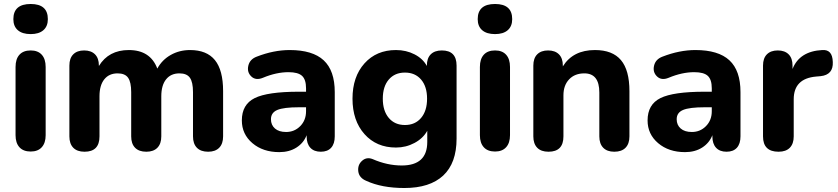

<svg xmlns="http://www.w3.org/2000/svg" viewBox="-20 -752 4201 963"><path d="M134 -581Q92 -581 69.5 -600.5Q47 -620 47 -656Q47 -732 134 -732Q220 -732 220 -656Q220 -620 197.5 -600.5Q175 -581 134 -581ZM134 8Q97 8 77.5 -13.5Q58 -35 58 -74V-416Q58 -456 77.5 -477.5Q97 -499 134 -499Q170 -499 189.5 -477.5Q209 -456 209 -416V-74Q209 -35 189.5 -13.5Q170 8 134 8Z M404 9Q367 9 347.5 -11Q328 -31 328 -68V-423Q328 -460 347.5 -479.5Q367 -499 402 -499Q437 -499 456.5 -479.5Q476 -460 476 -423V-421Q525 -501 626 -501Q734 -501 769 -408Q793 -452 836.5 -476.5Q880 -501 933 -501Q1017 -501 1058 -450.5Q1099 -400 1099 -295V-68Q1099 -31 1079.5 -11Q1060 9 1024 9Q987 9 967.5 -11Q948 -31 948 -68V-290Q948 -340 932.5 -362Q917 -384 880 -384Q837 -384 813 -354Q789 -324 789 -269V-68Q789 -31 769.5 -11Q750 9 714 9Q677 9 657.5 -11Q638 -31 638 -68V-290Q638 -340 622.5 -362Q607 -384 570 -384Q527 -384 503 -354Q479 -324 479 -269V-68Q479 9 404 9Z M1381 11Q1299 11 1246 -34Q1193 -79 1193 -148Q1193 -228 1257.5 -260Q1322 -292 1479 -292H1515V-309Q1515 -353 1495 -371.5Q1475 -390 1427 -390Q1366 -390 1299 -362Q1263 -347 1240.5 -368.5Q1218 -390 1225.5 -422.5Q1233 -455 1268 -468Q1353 -501 1433 -501Q1548 -501 1603.5 -449.5Q1659 -398 1659 -290V-68Q1659 -31 1641 -11Q1623 9 1589 9Q1555 9 1536.5 -11Q1518 -31 1518 -68V-74Q1503 -35 1467 -12Q1431 11 1381 11ZM1415 -90Q1457 -90 1486 -119.5Q1515 -149 1515 -194V-214H1480Q1403 -214 1371 -200.5Q1339 -187 1339 -154Q1339 -125 1359 -107.5Q1379 -90 1415 -90Z M2008 191Q1895 191 1817 155Q1781 140 1777 107.5Q1773 75 1796 54.5Q1819 34 1849 46Q1922 78 1995 78Q2123 78 2123 -40V-96Q2102 -58 2059 -35Q2016 -12 1966 -12Q1868 -12 1808 -79.5Q1748 -147 1748 -257Q1748 -367 1808 -434Q1868 -501 1966 -501Q2017 -501 2059 -479.5Q2101 -458 2121 -421V-423Q2121 -460 2140.5 -479.5Q2160 -499 2196 -499Q2270 -499 2270 -423V-57Q2270 66 2203 128.5Q2136 191 2008 191ZM1930 -160.5Q1960 -125 2011 -125Q2062 -125 2092 -160.5Q2122 -196 2122 -257Q2122 -318 2092 -353Q2062 -388 2011 -388Q1960 -388 1930 -353Q1900 -318 1900 -257Q1900 -196 1930 -160.5Z M2463 -581Q2421 -581 2398.5 -600.5Q2376 -620 2376 -656Q2376 -732 2463 -732Q2549 -732 2549 -656Q2549 -620 2526.5 -600.5Q2504 -581 2463 -581ZM2463 8Q2426 8 2406.5 -13.5Q2387 -35 2387 -74V-416Q2387 -456 2406.5 -477.5Q2426 -499 2463 -499Q2499 -499 2518.5 -477.5Q2538 -456 2538 -416V-74Q2538 -35 2518.5 -13.5Q2499 8 2463 8Z M2731 9Q2694 9 2674.5 -11Q2655 -31 2655 -68V-423Q2655 -460 2674.5 -479.5Q2694 -499 2729 -499Q2764 -499 2783.5 -479.5Q2803 -460 2803 -423V-419Q2854 -501 2964 -501Q3052 -501 3094.5 -450.5Q3137 -400 3137 -295V-68Q3137 -31 3117.5 -11Q3098 9 3061 9Q3025 9 3005.5 -11Q2986 -31 2986 -68V-288Q2986 -384 2911 -384Q2863 -384 2834.5 -354Q2806 -324 2806 -274V-68Q2806 9 2731 9Z M3416 11Q3334 11 3281 -34Q3228 -79 3228 -148Q3228 -228 3292.5 -260Q3357 -292 3514 -292H3550V-309Q3550 -353 3530 -371.5Q3510 -390 3462 -390Q3401 -390 3334 -362Q3298 -347 3275.5 -368.5Q3253 -390 3260.5 -422.5Q3268 -455 3303 -468Q3388 -501 3468 -501Q3583 -501 3638.5 -449.5Q3694 -398 3694 -290V-68Q3694 -31 3676 -11Q3658 9 3624 9Q3590 9 3571.5 -11Q3553 -31 3553 -68V-74Q3538 -35 3502 -12Q3466 11 3416 11ZM3450 -90Q3492 -90 3521 -119.5Q3550 -149 3550 -194V-214H3515Q3438 -214 3406 -200.5Q3374 -187 3374 -154Q3374 -125 3394 -107.5Q3414 -90 3450 -90Z M3885 9Q3807 9 3807 -68V-423Q3807 -460 3826.5 -479.5Q3846 -499 3881 -499Q3916 -499 3935.5 -479.5Q3955 -460 3955 -423V-406Q3990 -495 4104 -501Q4129 -503 4142.5 -488.5Q4156 -474 4157 -441Q4160 -377 4096 -370L4073 -368Q3961 -358 3961 -254V-68Q3961 -31 3941.5 -11Q3922 9 3885 9Z"/></svg>

Font: Nunito ExtraBold
Style: Regular
Weight: 800
Designer: Vernon Adams
Foundry: Vernon Adams
Version: Version 3.602